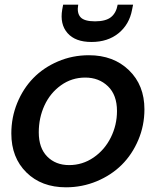

<svg xmlns="http://www.w3.org/2000/svg" viewBox="-20 -798 678 827"><path d="M602.1 -327.1Q602.1 -257.3 575.7 -195.1Q549.3 -132.8 504.4 -88.1Q459.5 -43.5 396.7 -17.3Q334 8.8 264.2 8.8Q158.7 8.8 93.8 -55.2Q28.8 -119.1 28.8 -223.1Q28.8 -292.5 54.2 -354.5Q79.6 -416.5 123.5 -461.7Q167.5 -506.8 229.7 -533.4Q292 -560.1 362.8 -560.1Q468.8 -560.1 535.4 -495.6Q602.1 -431.2 602.1 -327.1ZM147 -228Q147 -160.6 183.3 -123.8Q219.7 -86.9 277.8 -86.9Q335.4 -86.9 383.1 -119.6Q430.7 -152.3 457.3 -205.8Q483.9 -259.3 483.9 -319.8Q483.9 -388.7 445.1 -426.3Q406.2 -463.9 347.2 -463.9Q289.1 -463.9 242.7 -430.7Q196.3 -397.5 171.6 -344Q147 -290.5 147 -228ZM548.8 -755.9Q537.1 -692.9 490.7 -655Q444.3 -617.2 374 -617.2Q304.2 -617.2 270.8 -655.5Q237.3 -693.8 248 -756.8L252 -777.8H316.9Q310.5 -742.2 326.7 -724.1Q342.8 -706.1 389.2 -706.1Q435.5 -706.1 458 -724.1Q480.5 -742.2 486.8 -777.8H553.2Z"/></svg>

Font: Poppins Medium
Style: Italic
Weight: 500
Italic angle: -10°
Designer: Ninad Kale (Devanagari), Jonny Pinhorn (Latin)
Foundry: Indian Type Foundry
Version: Version 3.200;PS 1.000;hotconv 16.6.54;makeotf.lib2.5.65590